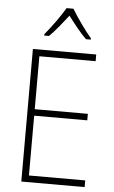

<svg xmlns="http://www.w3.org/2000/svg" viewBox="-62 -989 614 1030"><g transform="rotate(5 245.0 -474.0)"><path d="M291 -948H254C230 -906 179 -836 147 -798V-791H173C206 -823 244 -872 273 -909C302 -871 338 -824 372 -791H398V-798C368 -832 316 -905 291 -948ZM434 0V-36H131V-358H417V-393H131V-678H434V-714H93V0Z"/></g></svg>

Font: Noto Sans Malayalam SemiCondensed ExtraLight
Style: Regular
Weight: 200
Width: 4
Designer: Jelle Bosma - Monotype Design Team
Foundry: Monotype Imaging Inc.
Version: Version 2.104